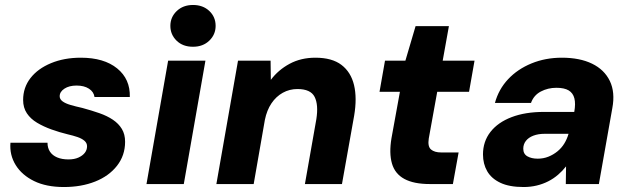

<svg xmlns="http://www.w3.org/2000/svg" viewBox="-20 -740 2536 772"><path d="M237 12Q166 12 117 -12Q68 -36 43 -76.5Q18 -117 22 -166H171Q171 -145 181 -130Q191 -115 210 -107Q229 -99 255 -99Q279 -99 295.5 -106.5Q312 -114 321 -125.5Q330 -137 330 -152Q330 -165 319.5 -174Q309 -183 291.5 -189Q274 -195 252 -200Q219 -208 187 -219.5Q155 -231 129 -246.5Q103 -262 88 -284.5Q73 -307 73 -338Q73 -388 102.5 -426Q132 -464 185 -486Q238 -508 305 -508Q398 -508 451 -465Q504 -422 502 -350H360Q357 -371 337.5 -383.5Q318 -396 288 -396Q258 -396 239 -383.5Q220 -371 220 -353Q220 -341 231.5 -332.5Q243 -324 263.5 -318Q284 -312 311 -306Q348 -296 379.5 -285Q411 -274 434 -258.5Q457 -243 470 -221.5Q483 -200 483 -170Q483 -115 450.5 -73.5Q418 -32 362.5 -10Q307 12 237 12Z M569 0 656 -496H806L719 0ZM756 -552Q715 -552 690 -576.5Q665 -601 665 -636Q665 -671 690.5 -695.5Q716 -720 756 -720Q796 -720 821.5 -696Q847 -672 847 -636Q847 -601 821.5 -576.5Q796 -552 756 -552Z M850 0 937 -496H1068L1069 -419Q1099 -459 1144.5 -483.5Q1190 -508 1248 -508Q1315 -508 1353 -479Q1391 -450 1403.5 -398Q1416 -346 1404 -275L1355 0H1206L1252 -261Q1261 -319 1245 -350.5Q1229 -382 1176 -382Q1144 -382 1117 -367Q1090 -352 1071.5 -324.5Q1053 -297 1045 -258L1000 0Z M1708 0Q1644 0 1606 -20.5Q1568 -41 1556 -82.5Q1544 -124 1554 -184L1588 -371H1506L1528 -496H1610L1651 -635H1785L1760 -496H1888L1866 -371H1738L1704 -183Q1699 -151 1713 -139Q1727 -127 1754 -127H1824L1801 0Z M2085 12Q2028 12 1992 -5Q1956 -22 1939 -51.5Q1922 -81 1922 -119Q1922 -171 1952 -209.5Q1982 -248 2037 -269Q2092 -290 2167 -290H2289Q2295 -323 2289.5 -344.5Q2284 -366 2266.5 -376.5Q2249 -387 2217 -387Q2183 -387 2154.5 -372Q2126 -357 2115 -326H1970Q1985 -381 2023 -421.5Q2061 -462 2117 -485Q2173 -508 2239 -508Q2311 -508 2360.5 -484Q2410 -460 2432 -414.5Q2454 -369 2442 -305L2388 0H2255L2256 -71Q2242 -53 2224 -37.5Q2206 -22 2184.5 -11Q2163 0 2138 6Q2113 12 2085 12ZM2142 -102Q2165 -102 2185 -110Q2205 -118 2221.5 -131.5Q2238 -145 2249 -163Q2260 -181 2266 -202H2170Q2144 -202 2124.5 -194.5Q2105 -187 2094.5 -173.5Q2084 -160 2084 -142Q2084 -121 2100.5 -111.5Q2117 -102 2142 -102Z"/></svg>

Font: DM Sans 24pt Black
Style: Italic
Weight: 900
Italic angle: -10°
Designer: Colophon Foundry, Jonny Pinhorn
Foundry: Colophon Foundry
Version: Version 4.004;gftools[0.9.30]